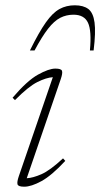

<svg xmlns="http://www.w3.org/2000/svg" viewBox="-20 -695 379 725"><path d="M51 -29.5 179.5 -403.5Q155 -402 121.2 -385.2Q87.5 -368.5 36.5 -317L27.5 -326Q82.5 -390.5 123.5 -413.2Q164.5 -436 189 -436Q211.5 -436 214.2 -427.2Q217 -418.5 209.5 -396.5L81 -22Q104 -23 136.5 -37.2Q169 -51.5 218 -97L226.5 -87.5Q175 -32 136.5 -11Q98 10 71.5 10Q49 10 46.2 1.2Q43.5 -7.5 51 -29.5ZM257.5 -639.5Q230.5 -639.5 207.5 -627.8Q184.5 -616 161.5 -586.5Q138.5 -557 110.5 -504.5H93Q127 -573.5 153 -610.2Q179 -647 204.8 -661Q230.5 -675 262.5 -675Q295 -675 313.5 -661Q332 -647 337 -610.2Q342 -573.5 333.5 -504.5H319.5Q326.5 -579 312.2 -609.2Q298 -639.5 257.5 -639.5Z"/></svg>

Font: Newsreader 16pt ExtraLight
Style: Italic
Weight: 275
Italic angle: -17°
Designer: Hugues Gentile
Foundry: Production Type
Version: Version 1.003; ttfautohint (v1.8.3)